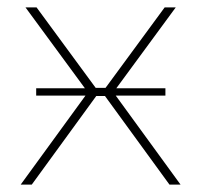

<svg xmlns="http://www.w3.org/2000/svg" viewBox="-20 -500 545 520"><path d="M428 -261V-241H78V-261ZM456 -480 287 -250 469 0H439L257 -250L426 -480ZM79 -480 248 -250 66 0H36L218 -250L49 -480ZM278 -262V-240H226V-262Z"/></svg>

Font: Exo 2 Thin
Style: Regular
Weight: 250
Designer: Natanael Gama
Foundry: Natanael Gama
Version: Version 2.010